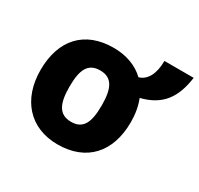

<svg xmlns="http://www.w3.org/2000/svg" viewBox="-138 -799 1013 977"><g transform="rotate(30 368.5 -310.0)"><path d="M737 -630H565C565 -552 537 -505 492 -492C447 -535 385 -559 309 -559C140 -559 42 -454 42 -275C42 -105 141 10 306 10C474 10 573 -97 573 -275C573 -323 565 -366 550 -404C671 -434 720 -509 737 -630ZM308 -124C236 -124 212 -177 212 -275C212 -374 235 -425 307 -425C378 -425 402 -373 402 -275C402 -173 378 -124 308 -124Z"/></g></svg>

Font: Kathrein 85 Heavy
Style: Regular
Weight: 900
Designer: Lazydogs Typefoundry, based on Open Sans by Ascender Corporation
Foundry: Lazydogs Typefoundry
Version: Version 1.003;PS 001.003;hotconv 1.0.88;makeotf.lib2.5.64775